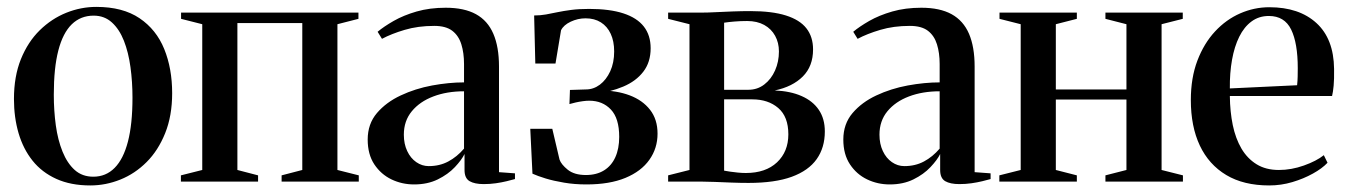

<svg xmlns="http://www.w3.org/2000/svg" viewBox="-20 -540 4004 571"><path d="M21.5 -245.5Q21.5 -313 42.2 -364.2Q63 -415.5 98.2 -450Q133.5 -484.5 177 -502Q220.5 -519.5 266.5 -519.5Q345 -519.5 395 -485.8Q445 -452 468.5 -394Q492 -336 492 -263Q492 -195.5 471.2 -144Q450.5 -92.5 416 -58Q381.5 -23.5 338 -6Q294.5 11.5 248.5 11.5Q190.5 11.5 147.5 -8Q104.5 -27.5 76.8 -62.2Q49 -97 35.2 -144Q21.5 -191 21.5 -245.5ZM257.5 -14.5Q295 -14.5 321 -40.8Q347 -67 360.5 -119Q374 -171 374 -249.5Q374 -296.5 368 -340.5Q362 -384.5 348.5 -418.8Q335 -453 312.8 -473.2Q290.5 -493.5 258.5 -493.5Q220 -493.5 193.5 -467.8Q167 -442 153.5 -390Q140 -338 140 -258.5Q140 -211 146 -167.2Q152 -123.5 166 -89Q180 -54.5 202.2 -34.5Q224.5 -14.5 257.5 -14.5Z M518 0V-18.5L581.5 -34.5V-468L518.5 -484V-502.5H1046V-484L983.5 -468V-34.5L1047 -18.5V0H817.5V-18.5L879 -34.5V-471.5H686V-34.5L747.5 -18.5V0Z M1211.5 8.5Q1175.5 8.5 1144.2 -6.5Q1113 -21.5 1093.2 -51.2Q1073.5 -81 1073.5 -125Q1073.5 -171.5 1101 -203.8Q1128.5 -236 1171.8 -256.2Q1215 -276.5 1265 -285.8Q1315 -295 1360 -295V-349.5Q1360 -382.5 1352 -408.2Q1344 -434 1325 -448.5Q1306 -463 1271.5 -463Q1223 -463 1183.5 -451.2Q1144 -439.5 1116 -424.5L1103 -445.5Q1121.5 -461 1150.8 -477.8Q1180 -494.5 1219 -505.8Q1258 -517 1305.5 -517Q1360.5 -517 1395.5 -497.8Q1430.5 -478.5 1447.2 -439.5Q1464 -400.5 1464 -342V-28L1511.5 -24.5V-7.5Q1501 -4.5 1486.5 -1Q1472 2.5 1454.8 5Q1437.5 7.5 1418.5 7.5Q1391.5 7.5 1376.5 -1.2Q1361.5 -10 1361.5 -34.5V-82Q1353 -64.5 1332.8 -43Q1312.5 -21.5 1282 -6.5Q1251.5 8.5 1211.5 8.5ZM1255 -46Q1287.5 -46 1313.2 -59.8Q1339 -73.5 1360 -98V-268.5Q1309 -268.5 1268.8 -253.2Q1228.5 -238 1204.8 -209.2Q1181 -180.5 1181 -139.5Q1181 -112 1191 -90.8Q1201 -69.5 1218 -57.8Q1235 -46 1255 -46Z M1724 8.5Q1688.5 8.5 1657.5 3.2Q1626.5 -2 1602.8 -9.2Q1579 -16.5 1563.5 -23.5L1557 -157H1622.5L1644 -65.5Q1649 -51 1668.5 -35.2Q1688 -19.5 1722.5 -19.5Q1754 -19.5 1776.2 -33.2Q1798.5 -47 1810 -72.5Q1821.5 -98 1821.5 -133Q1821.5 -188 1796.8 -214.2Q1772 -240.5 1732.5 -240.5Q1723.5 -240.5 1712.8 -239Q1702 -237.5 1691.8 -235.2Q1681.5 -233 1673.5 -230.5L1675 -272.5L1722.5 -274Q1745 -274 1764 -288.2Q1783 -302.5 1794.8 -328Q1806.5 -353.5 1806.5 -387Q1806.5 -417.5 1796.2 -439.5Q1786 -461.5 1767 -473.5Q1748 -485.5 1721.5 -485.5Q1698.5 -485.5 1677.2 -475.5Q1656 -465.5 1648.5 -450L1632 -351H1572L1568.5 -494Q1587 -494 1603.8 -497Q1620.5 -500 1638.2 -503.8Q1656 -507.5 1678.8 -510.5Q1701.5 -513.5 1732 -513.5Q1793.5 -513.5 1834 -500.2Q1874.5 -487 1894.8 -461Q1915 -435 1915 -396.5Q1915 -355 1893.2 -326.8Q1871.5 -298.5 1833.5 -282.5Q1795.5 -266.5 1746 -260L1764.5 -271Q1814 -271 1852.5 -256.5Q1891 -242 1913.2 -213.5Q1935.5 -185 1935.5 -142.5Q1935.5 -99 1911.2 -64.8Q1887 -30.5 1840 -11Q1793 8.5 1724 8.5Z M2206 4Q2181.5 4 2155.5 3Q2129.5 2 2105.5 1Q2081.5 0 2063.5 0H1967V-18.5L2030.5 -34.5V-468L1967 -484V-502.5H2066Q2085 -502.5 2109 -503.8Q2133 -505 2159.5 -506Q2186 -507 2211.5 -507Q2276 -507 2317.2 -494Q2358.5 -481 2378.2 -455.8Q2398 -430.5 2398 -393Q2398 -343 2367.5 -312.5Q2337 -282 2284 -271Q2331 -269 2364.2 -254.2Q2397.5 -239.5 2415.2 -213.2Q2433 -187 2433 -149Q2433 -101 2408.8 -66.8Q2384.5 -32.5 2334.5 -14.2Q2284.5 4 2206 4ZM2198 -25.5Q2257 -25.5 2290.8 -57.2Q2324.5 -89 2324.5 -140.5Q2324.5 -193 2294.5 -218.8Q2264.5 -244.5 2217.5 -244.5H2133.5V-32.5Q2141 -31 2151.5 -29.5Q2162 -28 2174 -26.8Q2186 -25.5 2198 -25.5ZM2133.5 -273H2205.5Q2232.5 -273 2253 -288.8Q2273.5 -304.5 2285 -330.5Q2296.5 -356.5 2296.5 -387Q2296.5 -413 2285.2 -433.5Q2274 -454 2252.8 -465.8Q2231.5 -477.5 2202 -477.5Q2182.5 -477.5 2164.5 -476Q2146.5 -474.5 2133.5 -472.5Z M2626 8.5Q2590 8.5 2558.8 -6.5Q2527.5 -21.5 2507.8 -51.2Q2488 -81 2488 -125Q2488 -171.5 2515.5 -203.8Q2543 -236 2586.2 -256.2Q2629.5 -276.5 2679.5 -285.8Q2729.5 -295 2774.5 -295V-349.5Q2774.5 -382.5 2766.5 -408.2Q2758.5 -434 2739.5 -448.5Q2720.5 -463 2686 -463Q2637.5 -463 2598 -451.2Q2558.5 -439.5 2530.5 -424.5L2517.5 -445.5Q2536 -461 2565.2 -477.8Q2594.5 -494.5 2633.5 -505.8Q2672.5 -517 2720 -517Q2775 -517 2810 -497.8Q2845 -478.5 2861.8 -439.5Q2878.5 -400.5 2878.5 -342V-28L2926 -24.5V-7.5Q2915.5 -4.5 2901 -1Q2886.5 2.5 2869.2 5Q2852 7.5 2833 7.5Q2806 7.5 2791 -1.2Q2776 -10 2776 -34.5V-82Q2767.5 -64.5 2747.2 -43Q2727 -21.5 2696.5 -6.5Q2666 8.5 2626 8.5ZM2669.5 -46Q2702 -46 2727.8 -59.8Q2753.5 -73.5 2774.5 -98V-268.5Q2723.5 -268.5 2683.2 -253.2Q2643 -238 2619.2 -209.2Q2595.5 -180.5 2595.5 -139.5Q2595.5 -112 2605.5 -90.8Q2615.5 -69.5 2632.5 -57.8Q2649.5 -46 2669.5 -46Z M2952 0V-18.5L3015.5 -34.5V-468L2952.5 -484V-502.5H3182.5V-484L3120 -468V-274H3330V-468L3267.5 -484V-502.5H3497.5V-484L3434.5 -468V-34.5L3498 -18.5V0H3267.5V-18.5L3330 -34.5V-244H3120V-34.5L3182.5 -18.5V0Z M3754.5 11.5Q3678.5 11.5 3626.8 -19.5Q3575 -50.5 3548.2 -107.2Q3521.5 -164 3521.5 -242.5Q3521.5 -308.5 3541 -359.8Q3560.5 -411 3593.5 -446.5Q3626.5 -482 3668.2 -500.2Q3710 -518.5 3755 -518.5Q3843.5 -518.5 3895 -471.5Q3946.5 -424.5 3947.5 -335Q3948 -304 3946.2 -285.2Q3944.5 -266.5 3941.5 -254.5H3637.5Q3638 -208 3646.2 -168Q3654.5 -128 3672 -98.2Q3689.5 -68.5 3717 -51.5Q3744.5 -34.5 3783.5 -34.5Q3820.5 -34.5 3857.8 -47.8Q3895 -61 3917 -78.5L3928 -56Q3912 -39 3884.5 -23.8Q3857 -8.5 3823.5 1.5Q3790 11.5 3754.5 11.5ZM3637.5 -277 3837.5 -286.5Q3839 -300 3839.2 -312Q3839.5 -324 3839.5 -337Q3839.5 -412 3819.8 -452.2Q3800 -492.5 3753.5 -492.5Q3724 -492.5 3702 -476.2Q3680 -460 3665.5 -430.8Q3651 -401.5 3644 -362.2Q3637 -323 3637.5 -277Z"/></svg>

Font: Merriweather 144pt Medium
Style: Regular
Weight: 500
Version: Version 2.100